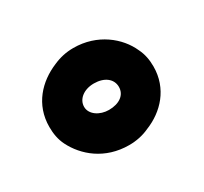

<svg xmlns="http://www.w3.org/2000/svg" viewBox="-71 -817 487 459"><g transform="rotate(-30 172.5 -587.0)"><path d="M27 -586C27 -567 30 -550 38 -534C59 -492 104 -453 171 -453C191 -453 210 -457 227 -465C275 -484 315 -526 315 -587C315 -605 312 -622 304 -638C285 -681 237 -721 171 -721C151 -721 133 -717 115 -709C67 -689 27 -648 27 -586ZM123 -586C123 -607 143 -623 171 -623C200 -623 219 -608 219 -586C219 -564 200 -550 171 -550C146 -550 123 -565 123 -586Z"/></g></svg>

Font: Asimov Pro
Style: Ult
Weight: 900
Designer: Google
Version: Version 2.000980; 2014